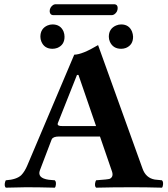

<svg xmlns="http://www.w3.org/2000/svg" viewBox="-20 -867 780 889"><path d="M167 -696.8Q167 -734.4 199.7 -749Q211.4 -753.9 223.1 -753.9Q260.3 -753.9 274.4 -720.7Q278.8 -709 278.8 -696.8Q278.8 -658.7 245.1 -645Q233.9 -641.1 223.1 -641.1Q185.1 -641.1 171.4 -674.8Q167 -685.5 167 -696.8ZM483.9 -696.8Q483.9 -734.4 517.6 -749Q529.3 -753.9 541 -753.9Q577.6 -753.9 591.3 -720.7Q595.7 -709 596.2 -696.8Q596.2 -658.7 563 -645Q552.2 -641.1 541 -641.1Q503.4 -641.1 488.8 -673.8Q483.9 -685.1 483.9 -696.8ZM272.9 -283.2H424.8L343.3 -520H336.4L247.6 -296.4Q243.7 -285.6 259.8 -283.7Q265.6 -283.2 272.9 -283.2ZM165 -79.1Q150.9 -42.5 205.6 -34.7Q215.8 -33.2 233.9 -32.2Q242.2 -23.9 237.3 -4.4Q235.8 0 233.9 2Q159.7 0 101.1 0Q79.1 0 6.8 2Q-1.5 -6.3 3.9 -25.4Q5.4 -29.8 6.8 -32.2Q57.1 -35.6 78.6 -56.2Q94.7 -72.8 106.9 -102.1L323.7 -613.8Q360.8 -614.3 434.1 -658.2L640.1 -85.9Q655.3 -43 696.8 -35.6Q705.1 -34.2 730 -32.2Q738.3 -23.9 733.4 -4.4Q731.9 0 730 2Q655.8 0 596.2 0Q500 0 424.8 2Q416.5 -6.3 421.9 -25.4Q423.3 -29.8 424.8 -32.2Q480.5 -36.1 488.3 -39.1Q506.3 -48.3 499 -71.8L442.9 -234.9H252.9Q226.1 -234.9 219.7 -222.2Q218.8 -219.7 217.8 -217.8ZM499 -796.9H225.1Q210.9 -798.3 210 -814.9Q210 -832.5 225.6 -843.8Q231 -846.7 234.9 -847.2H511.2Q524.4 -845.7 524.9 -830.1Q524.9 -811 508.8 -800.3Q503.4 -797.4 499 -796.9Z"/></svg>

Font: Linux Libertine O
Style: Bold
Weight: 700
Designer: Philipp H. Poll
Foundry: Philipp H. Poll
Version: Version 5.0.0